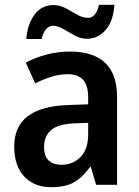

<svg xmlns="http://www.w3.org/2000/svg" viewBox="-20 -767 577 797"><path d="M270 -553Q466 -553 466 -364V0H379L357 -74H354Q323 -31 287.5 -10.5Q252 10 192 10Q122 10 80.5 -34.5Q39 -79 39 -158Q39 -242 95 -284.5Q151 -327 262 -331L346 -334V-363Q346 -413 324.5 -436Q303 -459 262 -459Q227 -459 193.5 -448.5Q160 -438 126 -421L87 -507Q126 -528 173 -540.5Q220 -553 270 -553ZM289 -255Q220 -252 191.5 -226.5Q163 -201 163 -157Q163 -118 182.5 -100.5Q202 -83 235 -83Q283 -83 314.5 -115.5Q346 -148 346 -209V-257ZM89 -605Q94 -667 123.5 -706.5Q153 -746 202 -746Q229 -746 253.5 -732.5Q278 -719 300.5 -706Q323 -693 345 -693Q379 -693 391 -747H455Q450 -678 418 -642Q386 -606 341 -606Q315 -606 290.5 -619.5Q266 -633 243 -646.5Q220 -660 199 -660Q184 -660 171 -645.5Q158 -631 153 -605Z"/></svg>

Font: Noto Sans Sinhala UI SemiCondensed SemiBold
Style: Regular
Weight: 600
Width: 4
Designer: Jelle Bosma - Monotype Design Team
Foundry: Monotype Imaging Inc.
Version: Version 2.006; ttfautohint (v1.8.4.7-5d5b)